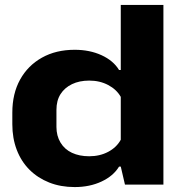

<svg xmlns="http://www.w3.org/2000/svg" viewBox="-20 -749 731 779"><path d="M283 10Q226 10 179.5 -8.5Q133 -27 99.5 -60.5Q66 -94 48 -141Q30 -188 30 -245V-292Q30 -369 61.5 -426Q93 -483 150 -515Q207 -547 283 -547Q344 -547 392 -525Q440 -503 463 -465H470V-729H643V0H487L470 -73H463Q440 -35 392 -12.5Q344 10 283 10ZM342 -115Q385 -115 419 -133Q453 -151 470 -182V-356Q453 -386 419 -404Q385 -422 342 -422Q302 -422 272 -407.5Q242 -393 225.5 -367Q209 -341 209 -303V-234Q209 -198 225.5 -170.5Q242 -143 272 -129Q302 -115 342 -115Z"/></svg>

Font: Hubot Sans SemiExpanded
Style: Bold
Weight: 700
Width: 6
Designer: Deni Anggara
Foundry: GitHub, Inc., Subsidiary of Microsoft Corporation
Version: Version 2.000